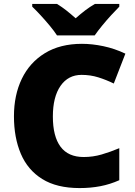

<svg xmlns="http://www.w3.org/2000/svg" viewBox="-20 -1040 689 977"><path d="M395 -659Q327 -659 288 -603Q249 -547 249 -447Q249 -346 288 -293.5Q327 -241 406 -241Q453 -241 497.5 -254Q542 -267 587 -286V-123Q540 -102 490.5 -92.5Q441 -83 385 -83Q269 -83 195 -129Q121 -175 86 -257.5Q51 -340 51 -448Q51 -556 91 -639Q131 -722 208.5 -769.5Q286 -817 397 -817Q449 -817 506 -805Q563 -793 618 -767L559 -615Q520 -634 480 -646.5Q440 -659 395 -659ZM270 -860Q255 -883 232.5 -910Q210 -937 186.5 -962.5Q163 -988 144 -1006V-1020H270Q296 -1004 317.5 -987Q339 -970 365 -947Q391 -970 414 -987.5Q437 -1005 463 -1020H587V-1006Q570 -989 546.5 -963.5Q523 -938 500.5 -910.5Q478 -883 462 -860Z"/></svg>

Font: Noto Sans Kannada UI Black
Style: Regular
Weight: 900
Designer: Jelle Bosma - Monotype Design Team
Foundry: Monotype Imaging Inc.
Version: Version 2.005; ttfautohint (v1.8.4.7-5d5b)